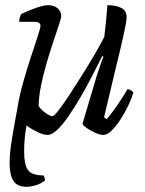

<svg xmlns="http://www.w3.org/2000/svg" viewBox="-20 -520 559 740"><path d="M163 0Q147 0 124.5 -11Q102 -22 82 -36Q78 -13 75.5 11Q73 35 73 64Q73 114 87.5 135Q102 156 147 156Q153 163 153 176Q136 189 116.5 194.5Q97 200 82 200Q47 200 32 177.5Q17 155 17 109Q17 70 26 15.5Q35 -39 48 -108Q54 -148 68 -198Q82 -248 97.5 -295.5Q113 -343 124.5 -377.5Q136 -412 136 -421Q136 -436 111 -436H54Q54 -444 56.5 -453Q59 -462 62 -466Q84 -477 115.5 -488.5Q147 -500 167 -500Q187 -500 201.5 -488.5Q216 -477 216 -458Q216 -451 207 -424Q198 -397 185 -358Q172 -319 159 -274.5Q146 -230 137.5 -187Q129 -144 129 -111Q139 -96 156.5 -84Q174 -72 182 -72Q188 -72 205.5 -94.5Q223 -117 247 -153.5Q271 -190 297 -231.5Q323 -273 345.5 -311.5Q368 -350 382 -378Q385 -401 388.5 -436.5Q392 -472 394 -500Q427 -500 447.5 -489.5Q468 -479 468 -453Q468 -438 456.5 -386Q445 -334 425 -252.5Q405 -171 381 -68L391 -61Q400 -70 415 -90.5Q430 -111 445.5 -134.5Q461 -158 471 -176Q479 -176 485 -172Q491 -168 494 -163Q488 -142 475 -114.5Q462 -87 445 -60.5Q428 -34 410.5 -17Q393 0 378 0Q365 0 347.5 -8Q330 -16 315 -26Q300 -36 298 -43L352 -225Q361 -252 368 -273.5Q375 -295 379 -301L374 -304Q357 -270 336 -229Q315 -188 291.5 -147.5Q268 -107 245 -73.5Q222 -40 201 -20Q180 0 163 0Z"/></svg>

Font: Texturina 72pt 72pt Regular
Style: Italic
Weight: 400
Italic angle: -11°
Designer: Guillermo Torres Carreño
Foundry: Omnibus-Type
Version: Version 1.002; ttfautohint (v1.8.3)